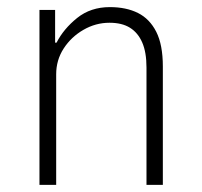

<svg xmlns="http://www.w3.org/2000/svg" viewBox="-20 -520 568 540"><path d="M91 0V-492H135V-400H139Q159 -439 197 -469.5Q235 -500 289 -500Q335 -500 368 -483.5Q401 -467 419.5 -430.5Q438 -394 438 -333V0H392V-330Q392 -373 380 -400.5Q368 -428 345.5 -442Q323 -456 288 -456Q249 -456 214.5 -436Q180 -416 159 -383.5Q138 -351 138 -311V0Z"/></svg>

Font: Nunito Sans 7pt Condensed ExtraLight
Style: Regular
Weight: 250
Width: 3
Designer: Vernon Adams
Foundry: Vernon Adams
Version: Version 3.101;gftools[0.9.27]